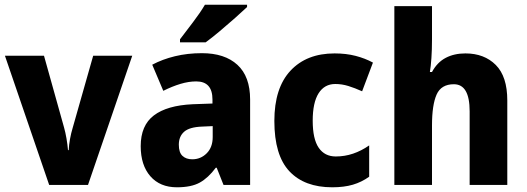

<svg xmlns="http://www.w3.org/2000/svg" viewBox="-20 -786 2239 816"><path d="M189 0 1 -549H167L252 -245Q258 -224 262.5 -198Q267 -172 269 -148H272Q273 -170 277.5 -195Q282 -220 289 -243L376 -549H542L354 0Z M838 -560Q935 -560 989 -510.5Q1043 -461 1043 -363V0H930L901 -73H897Q865 -30 829 -10Q793 10 732 10Q660 10 619 -37Q578 -84 578 -165Q578 -253 634 -295.5Q690 -338 799 -343L883 -346V-363Q883 -440 814 -440Q782 -440 747 -429.5Q712 -419 674 -400L627 -511Q670 -534 723.5 -547Q777 -560 838 -560ZM839 -248Q785 -246 762.5 -226Q740 -206 740 -171Q740 -138 755.5 -123.5Q771 -109 797 -109Q833 -109 858.5 -134.5Q884 -160 884 -204V-250ZM1030 -756Q1011 -738 979.5 -710Q948 -682 914 -653.5Q880 -625 854 -606H745V-619Q770 -652 800.5 -692Q831 -732 851 -766H1030Z M1392 10Q1274 10 1210 -58Q1146 -126 1146 -272Q1146 -412 1214.5 -485.5Q1283 -559 1402 -559Q1451 -559 1491.5 -548.5Q1532 -538 1565 -520L1519 -398Q1488 -412 1460.5 -420.5Q1433 -429 1405 -429Q1359 -429 1334 -389.5Q1309 -350 1309 -273Q1309 -195 1334.5 -158Q1360 -121 1407 -121Q1445 -121 1480.5 -133Q1516 -145 1549 -168V-35Q1517 -12 1479.5 -1Q1442 10 1392 10Z M1816 -619Q1816 -575 1813.5 -539Q1811 -503 1807 -480H1816Q1838 -521 1874 -540Q1910 -559 1958 -559Q2038 -559 2087 -510Q2136 -461 2136 -359V0H1976V-313Q1976 -428 1909 -428Q1855 -428 1835.5 -384Q1816 -340 1816 -253V0H1656V-760H1816Z"/></svg>

Font: Noto Sans Devanagari SemiCondensed ExtraBold
Style: Regular
Weight: 800
Width: 4
Designer: Jelle Bosma - Monotype Design Team
Foundry: Monotype Imaging Inc.
Version: Version 2.004; ttfautohint (v1.8.4.7-5d5b)